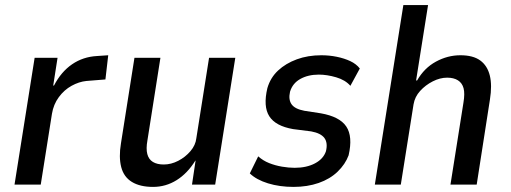

<svg xmlns="http://www.w3.org/2000/svg" viewBox="-20 -725 2005 754"><path d="M37 0 116 -498H206L189 -389H192Q220 -443 263 -472.5Q306 -502 361 -505L405 -508L394 -413L319 -407Q290 -404 261 -388Q232 -372 211 -343.5Q190 -315 184 -278L140 0Z M581 9Q530 9 498 -10.5Q466 -30 456 -69Q446 -108 455 -162L508 -498H610L559 -174Q553 -141 558.5 -120Q564 -99 580.5 -89Q597 -79 623 -79Q652 -79 680 -93.5Q708 -108 728 -131.5Q748 -155 751 -182L801 -498H904L825 0H734L748 -94H747Q716 -44 673.5 -17.5Q631 9 581 9Z M1133 9Q1078 9 1032.5 -5Q987 -19 961 -44L994 -111Q1013 -94 1037 -84.5Q1061 -75 1087.5 -70.5Q1114 -66 1137 -66Q1184 -66 1217 -83.5Q1250 -101 1260 -131Q1268 -164 1254 -183Q1240 -202 1202 -209L1131 -218Q1062 -230 1037.5 -268.5Q1013 -307 1030 -379Q1042 -420 1072 -448Q1102 -476 1145.5 -492Q1189 -508 1242 -508Q1273 -508 1302.5 -502Q1332 -496 1355.5 -485Q1379 -474 1393 -456L1356 -388Q1336 -411 1300 -421.5Q1264 -432 1232 -432Q1190 -432 1159.5 -415Q1129 -398 1119 -365Q1112 -334 1125 -315.5Q1138 -297 1175 -290L1240 -280Q1314 -267 1340 -228Q1366 -189 1349 -115Q1336 -80 1306 -51Q1276 -22 1231.5 -6.5Q1187 9 1133 9Z M1452 0 1564 -705H1661L1614 -409H1618Q1646 -458 1692 -483Q1738 -508 1788 -508Q1838 -508 1866 -487.5Q1894 -467 1903.5 -428.5Q1913 -390 1904 -334L1852 0H1749L1800 -322Q1806 -358 1800.5 -378.5Q1795 -399 1778.5 -409.5Q1762 -420 1736 -420Q1708 -420 1679.5 -405.5Q1651 -391 1630 -368Q1609 -345 1604 -315L1554 0Z"/></svg>

Font: Nunito Sans 7pt Condensed SemiBold
Style: Italic
Weight: 600
Width: 3
Italic angle: -9°
Designer: Vernon Adams
Foundry: Vernon Adams
Version: Version 3.101;gftools[0.9.27]